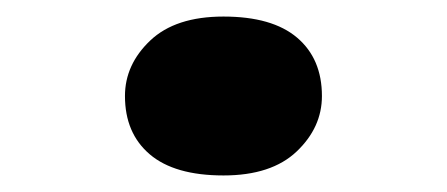

<svg xmlns="http://www.w3.org/2000/svg" viewBox="-20 -465 540 232"><path d="M250 -253Q191 -253 161 -278.5Q131 -304 131 -349Q131 -387 161.5 -416Q192 -445 250 -445Q309 -445 339 -419.5Q369 -394 369 -349Q369 -311 338.5 -282Q308 -253 250 -253Z"/></svg>

Font: Lexend Peta ExtraBold
Style: Regular
Weight: 800
Version: Version 1.007